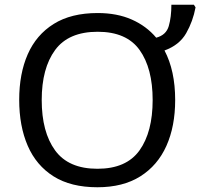

<svg xmlns="http://www.w3.org/2000/svg" viewBox="-20 -780 845 810"><path d="M719 -358Q719 -247 682 -164.5Q645 -82 572 -36Q499 10 391 10Q279 10 206 -36Q133 -82 97 -165Q61 -248 61 -359Q61 -469 97 -551Q133 -633 206.5 -679Q280 -725 392 -725Q474 -725 536 -697.5Q598 -670 639 -621Q681 -632 692 -670Q703 -708 703 -760H798L805 -749Q794 -690 765.5 -640Q737 -590 674 -567Q719 -482 719 -358ZM156 -358Q156 -223 212.5 -145.5Q269 -68 391 -68Q513 -68 568.5 -145.5Q624 -223 624 -358Q624 -492 569 -569Q514 -646 392 -646Q269 -646 212.5 -569Q156 -492 156 -358Z"/></svg>

Font: RS Noto Sans
Style: Regular
Weight: 400
Designer: Monotype Design Team
Foundry: Monotype Imaging Inc.
Version: Version 3.10